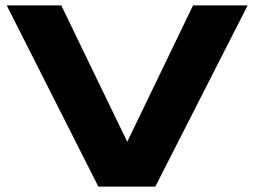

<svg xmlns="http://www.w3.org/2000/svg" viewBox="-20 -691 942 711"><path d="M555.2 0H344.2L4.9 -670.9H207L451.2 -166L694.8 -670.9H897Z"/></svg>

Font: REH Gaming
Style: Gaming
Weight: 700
Designer: Astigmatic (AOETI)
Foundry: Astigmatic (AOETI)
Version: Version 1.001 2011